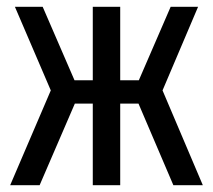

<svg xmlns="http://www.w3.org/2000/svg" viewBox="-20 -547 629 567"><path d="M460 -280 579 0H492L389 -241H335V0H254V-241H201L97 0H10L130 -280L24 -527H106L200 -310H254V-527H335V-310H390L484 -527H565Z"/></svg>

Font: Fira Sans Compressed
Style: Regular
Weight: 400
Width: 1
Designer: bBox Type GmbH & Carrois Corporate GbR & Edenspiekermann AG
Foundry: bBox Type GmbH & Carrois Corporate GbR & Edenspiekermann AG
Version: Version 4.301